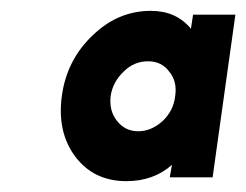

<svg xmlns="http://www.w3.org/2000/svg" viewBox="-20 -727 454 354"><path d="M336 -700 332 -674Q305 -707 258 -707Q197 -707 150 -661Q103 -616 94 -550Q85 -483 119 -438Q153 -393 213 -393Q263 -393 297 -423L293 -400H372L414 -700ZM253 -614Q278 -614 292 -595Q307 -577 303 -550Q300 -523 280 -504Q259 -485 235 -485Q210 -485 195 -505Q181 -523 184 -550Q188 -576 208 -595Q227 -614 253 -614Z"/></svg>

Font: Unageo
Style: ExtraBold-Italic
Weight: 800
Designer: Richard Sepsi
Foundry: Richard Sepsi
Version: Version 2.000